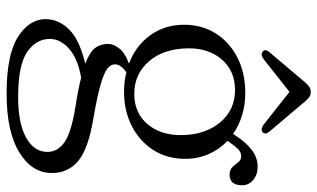

<svg xmlns="http://www.w3.org/2000/svg" viewBox="-210 -503 962 582"><g transform="rotate(90 271.0 -212.0)"><path d="M336 -14.5Q429.5 0.5 467 31.2Q504.5 62 504.5 111.5Q504.5 172 442 210.5Q379.5 249 263.5 249Q146.5 249 92.2 214.8Q38 180.5 38 131Q38 91.5 69 59.8Q100 28 173 10.5Q137.5 -3 125.2 -19.5Q113 -36 113 -58.5Q113 -73.5 125.8 -91.2Q138.5 -109 173 -122Q119 -142 87 -186.2Q55 -230.5 55 -289Q55 -343.5 81.5 -385.2Q108 -427 154.8 -450.8Q201.5 -474.5 261.5 -474.5Q298 -474.5 329.5 -464.8Q361 -455 386 -437.5L390.5 -444.5Q411 -476.5 434.5 -494.2Q458 -512 485 -512Q509 -512 525.2 -498.8Q541.5 -485.5 541.5 -465Q541.5 -427 510 -427Q494.5 -427 486.2 -435.8Q478 -444.5 471.5 -453.2Q465 -462 454 -462Q440.5 -462 430.2 -451Q420 -440 407 -420.5Q433 -396 447.2 -363.2Q461.5 -330.5 461.5 -292Q461.5 -237.5 434.8 -195.8Q408 -154 362 -130.5Q316 -107 258.5 -107Q227 -107 199 -114Q175 -97 175 -79.5Q175 -66.5 188.2 -56.2Q201.5 -46 236.2 -36Q271 -26 336 -14.5ZM252 -443.5Q194.5 -443 160.2 -403.2Q126 -363.5 126.5 -302.5Q127 -228 165.5 -183Q204 -138 264.5 -138Q322 -138 356 -177.8Q390 -217.5 389.5 -280.5Q389 -352.5 351.2 -398Q313.5 -443.5 252 -443.5ZM98 118Q98 159.5 137.8 186.8Q177.5 214 274.5 214Q353.5 214 397 190Q440.5 166 440.5 125Q440.5 95 411.8 74Q383 53 302 40Q250 32 215 23Q157 33.5 127.5 59.8Q98 86 98 118ZM380.5 -527Q371.5 -520.5 358.5 -529.5L258.5 -608.5L158.5 -529.5Q145.5 -520.5 136.5 -527Q127 -534.5 138 -547.5L228.5 -654.5Q236 -663.5 242.8 -668.2Q249.5 -673 259 -673Q268 -673 274.5 -668.2Q281 -663.5 288.5 -654.5L379 -547.5Q389.5 -534.5 380.5 -527Z"/></g></svg>

Font: Fraunces 9pt Soft Light
Style: Regular
Weight: 300
Version: Version 1.000;[0bf87f6ff]